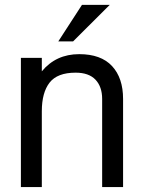

<svg xmlns="http://www.w3.org/2000/svg" viewBox="-20 -760 580 780"><path d="M313 -740.2H425.8L276.9 -591.8H216.8ZM64.9 0V-524.9H149.9V-470.2Q207.5 -540 301.8 -540Q390.1 -540 435.1 -491.7Q480 -443.4 480 -357.9V0H395V-357.9Q395 -407.7 367.9 -436.3Q340.8 -464.8 287.1 -464.8Q212.9 -464.8 181.4 -424.3Q149.9 -383.8 149.9 -308.1V0Z"/></svg>

Font: Miedinger*
Style: Book
Weight: 400
Version: Version 001.000